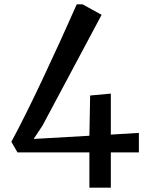

<svg xmlns="http://www.w3.org/2000/svg" viewBox="-20 -701 683 883"><path d="M333 -681.2H359.4L447.3 -632.8L175.8 -124L134.8 -62L391.1 -76.7L394.5 -261.7L489.7 -270.5V-82L618.7 -89.8V0H489.7V162.1H391.1V0H60.5L32.2 -48.8Q93.3 -161.6 177 -339.4Q260.7 -517.1 333 -681.2Z"/></svg>

Font: Merriweather
Style: Regular
Weight: 400
Designer: Eben Sorkin
Foundry: Eben Sorkin
Version: Version 1.584; ttfautohint (v1.6)